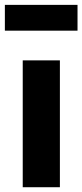

<svg xmlns="http://www.w3.org/2000/svg" viewBox="-32 -784 344 804"><path d="M218.8 -531.2V0H63.2V-531.2ZM292.6 -655.6H-11.6V-763.6H292.6Z"/></svg>

Font: Firava
Style: Regular
Weight: 400
Designer: Carrois Corporate & Edenspiekermann AG
Foundry: Greg Finn Gibson
Version: Version 5.000